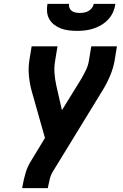

<svg xmlns="http://www.w3.org/2000/svg" viewBox="-20 -975 640 995"><path d="M95 0 96 -7Q102 -42 112 -77Q122 -112 142 -143L213 -260L144 -504Q134 -541 130 -581Q126 -621 132 -662L144 -735H278L266 -662Q260 -628 262.5 -595Q265 -562 272 -531L301 -404L398 -561Q412 -585 424.5 -610Q437 -635 441 -662L453 -735H586L574 -661Q567 -621 550 -581Q533 -541 510 -504L254 -86Q243 -68 238 -47.5Q233 -27 229 -7L228 0ZM379 -815Q358 -815 337 -817.5Q316 -820 297 -827Q278 -834 262 -846Q246 -858 236 -875Q226 -892 224 -913Q222 -934 226 -955H338Q336 -944 340 -934Q344 -924 352.5 -918Q361 -912 372 -910Q383 -908 394 -908Q406 -908 417 -910Q428 -912 438.5 -918Q449 -924 456.5 -934Q464 -944 466 -955H578Q575 -933 566 -912.5Q557 -892 541.5 -875Q526 -858 506 -846Q486 -834 464.5 -827Q443 -820 421.5 -817.5Q400 -815 379 -815Z"/></svg>

Font: Iosevka Curly XBdExObl
Style: Regular
Weight: 800
Width: 7
Italic angle: -9°
Monospace: yes
Designer: Belleve Invis
Foundry: Belleve Invis
Version: Version 11.1.0; ttfautohint (v1.8.3)